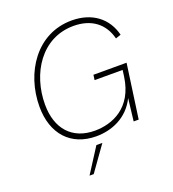

<svg xmlns="http://www.w3.org/2000/svg" viewBox="-161 -826 1047 1165"><g transform="rotate(-20 362.0 -243.0)"><path d="M337.5 7.5C435.5 7.5 542.5 -33.5 597 -144.5L580 0H612.5L661.5 -349.5H447.5L443 -316.5H624L618.5 -275.5C591.5 -80.5 451.5 -27.5 340.5 -27.5C194.5 -27.5 109.5 -123.5 109.5 -279.5C109.5 -479.5 227.5 -669.5 434.5 -669.5C549.5 -669.5 626 -611.5 651.5 -510L685.5 -521.5C657.5 -634.5 567 -704.5 435 -704.5C208.5 -704.5 73.5 -497.5 73.5 -279C73.5 -103 173.5 7.5 337.5 7.5ZM216 217.5H243L357 57.5H318.5Z"/></g></svg>

Font: HK Grotesk ExtraLight
Style: Italic
Weight: 200
Italic angle: -16°
Designer: Alfredo Marco Pradil
Foundry: Hanken Design Co.
Version: Version 3.001;FEAKit 1.0